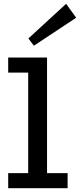

<svg xmlns="http://www.w3.org/2000/svg" viewBox="-20 -988 420 1008"><path d="M128 -22V-686H227V-22ZM23 0V-79H335V0ZM23 -607V-686H221V-607ZM158 -748 129 -786 327 -968 380 -895Z"/></svg>

Font: BioRhyme
Style: Regular
Weight: 400
Designer: Aoife Mooney
Foundry: Aoife Mooney Type
Version: Version 1.600;gftools[0.9.33]